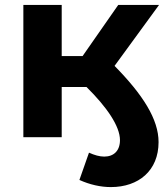

<svg xmlns="http://www.w3.org/2000/svg" viewBox="-20 -558 682 781"><path d="M627 -538H461L316 -330H231V-538H75V0H231V-204H332C414 -123 468 -45 468 12C468 55 443 79 404 79C385 79 364 73 342 63L303 174C345 193 389 203 431 203C544 203 625 136 625 20C625 -73 561 -173 446 -290Z"/></svg>

Font: Talent SemiBold
Style: Bold
Weight: 700
Designer: Mike Powis
Version: Version 1.001;hotconv 1.0.109;makeotfexe 2.5.65596